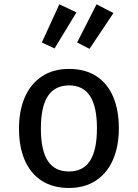

<svg xmlns="http://www.w3.org/2000/svg" viewBox="-20 -881 655 913"><path d="M545.1 -270.8Q545.1 -186.2 517.7 -122.3Q490.3 -58.5 436.7 -22.8Q383.1 12.8 307.7 12.8Q231.3 12.8 177.9 -21.8Q124.6 -56.4 97.4 -120Q70.3 -183.6 70.3 -269.7Q70.3 -354.4 97.9 -418.2Q125.6 -482.1 179.2 -517.7Q232.8 -553.3 308.7 -553.3Q385.1 -553.3 438.2 -518.7Q491.3 -484.1 518.2 -420.8Q545.1 -357.4 545.1 -270.8ZM174.4 -269.7Q174.4 -166.2 207.4 -115.9Q240.5 -65.6 307.7 -65.6Q374.9 -65.6 407.9 -116.2Q441 -166.7 441 -270.8Q441 -374.4 407.9 -424.6Q374.9 -474.9 308.7 -474.9Q241.5 -474.9 207.9 -424.6Q174.4 -374.4 174.4 -269.7ZM239.5 -650.8 179 -679 262.1 -860.5 343.6 -822.1ZM405.6 -648.7 346.7 -679 439 -860.5 519.5 -819Z"/></svg>

Font: Fira Code Fixed Retina
Style: Regular
Weight: 450
Monospace: yes
Designer: Carrois Corporate, Edenspiekermann AG, Nikita Prokopov
Foundry: Carrois Corporate, Edenspiekermann AG, Nikita Prokopov
Version: Version 5.002